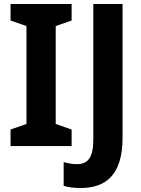

<svg xmlns="http://www.w3.org/2000/svg" viewBox="-20 -734 711 965"><path d="M340 0V-83L260 -111V-603L340 -631V-714H33V-631L113 -603V-111L33 -83V0ZM385 211C513 211 596 144 596 -42V-714H449V-33C449 57 423 91 366 91C341 91 320 86 300 81V200C323 207 350 211 385 211Z"/></svg>

Font: Noto Sans Thai Looped SemiCondensed
Style: Bold
Weight: 700
Width: 4
Designer: Sasikarn Vongin, Ben Mitchell
Foundry: The Fontpad Ltd
Version: Version 1.001